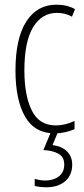

<svg xmlns="http://www.w3.org/2000/svg" viewBox="-20 -559 360 819"><path d="M214 10Q128 10 87 -61.5Q46 -133 46 -258Q46 -395 92 -467Q138 -539 221 -539Q266 -539 300 -520L287 -488Q258 -504 223 -504Q158 -504 121 -442.5Q84 -381 84 -259Q84 -152 115.5 -88Q147 -24 218 -24Q257 -24 298 -43V-8Q280 0 257.5 5Q235 10 214 10ZM288 143Q288 188 258 214Q228 240 176 240Q166 240 152.5 238.5Q139 237 128 234V204Q152 211 174 211Q208 211 231 193.5Q254 176 254 143Q254 110 229 96.5Q204 83 165 81L199 0H229L204 60Q245 65 266.5 87.5Q288 110 288 143Z"/></svg>

Font: Noto Sans Arabic UI XCn XLt
Style: Regular
Weight: 200
Width: 2
Designer: Monotype Design Team, Nadine Chahine and Nizar Qandah
Foundry: Monotype Imaging Inc.
Version: Version 2.010; ttfautohint (v1.8.4.7-5d5b)